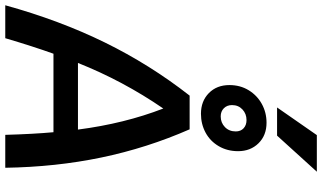

<svg xmlns="http://www.w3.org/2000/svg" viewBox="-309 -956 1223 729"><g transform="rotate(90 302.5 -591.5)"><path d="M440 -183H142Q115 -108 83 0H-42Q15 -206 99 -377.5Q183 -549 301 -700H429Q500 -538 536 -365Q572 -192 575 0H450Q447 -107 440 -183ZM430 -276Q407 -453 350 -600Q245 -447 177 -276ZM261 -851Q261 -892 280.5 -924Q300 -956 332.5 -974Q365 -992 404 -992Q452 -992 482 -961.5Q512 -931 512 -884Q512 -843 493 -810.5Q474 -778 441.5 -760.5Q409 -743 370 -743Q322 -743 291.5 -773Q261 -803 261 -851ZM437 -875Q437 -894 425 -905Q413 -916 394 -916Q370 -916 353.5 -900.5Q337 -885 337 -861Q337 -842 349 -830Q361 -818 380 -818Q404 -818 420.5 -834Q437 -850 437 -875ZM451 -1183H590L453 -1032H346Z"/></g></svg>

Font: Krub SemiBold
Style: Italic
Weight: 600
Italic angle: -8°
Designer: Ekaluck Peanpanawate
Foundry: Cadson Demak Co.,Ltd.
Version: Version 1.000; ttfautohint (v1.6)